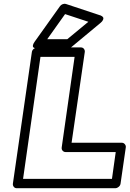

<svg xmlns="http://www.w3.org/2000/svg" viewBox="-20 -979 691 1024"><path d="M48.8 0 149.9 -701.2Q151.4 -711.9 160.6 -719Q169.9 -726.1 179.2 -726.1H411.1Q421.9 -726.1 427.7 -718.3Q433.6 -710.4 432.1 -701.2L361.8 -217.8H628.9Q639.6 -217.8 646 -209.7Q652.3 -201.7 650.9 -192.9L623 0Q621.6 10.7 612.5 17.8Q603.5 24.9 594.2 24.9H69.8Q59.1 24.9 53.2 17.1Q47.4 9.3 48.8 0ZM103 -24.9H577.1L597.2 -168H330.1Q320.8 -168 314.2 -175Q307.6 -182.1 309.1 -192.9L377.9 -675.8H195.8ZM165 -756.8 299.8 -945.8Q304.7 -953.1 314.2 -956.8Q323.7 -960.4 331.1 -958L512.2 -897.9Q513.7 -897.5 516.4 -896.7Q519 -896 523.9 -892.6Q528.8 -889.2 530.8 -884.8Q532.7 -880.4 529.3 -872.6Q525.9 -864.7 515.1 -856L359.9 -727.1Q351.6 -720.2 341.8 -720.2H182.1Q182.1 -720.7 177.5 -720Q172.9 -719.2 167.7 -721.2Q162.6 -723.1 158.4 -726.1Q154.3 -729 155.5 -737.1Q156.7 -745.1 165 -756.8ZM231.9 -770H338.9L451.2 -862.8L327.1 -903.8Z"/></svg>

Font: Trueno Black Outline
Style: Italic
Weight: 900
Width: 6
Designer: Julieta Ulanovsky
Foundry: Julieta Ulanovsky
Version: Version 3.001b | FøM Fix